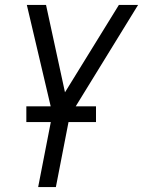

<svg xmlns="http://www.w3.org/2000/svg" viewBox="-20 -550 590 780"><path d="M135 210 193 -88 89 -530H167L244 -175L463 -530H541L263 -78L207 210ZM370 -54H87V-118H370Z"/></svg>

Font: Lode Term
Style: Italic
Weight: 400
Italic angle: -11°
Monospace: yes
Designer: Belleve Invis
Foundry: Belleve Invis
Version: Version 29.2.0